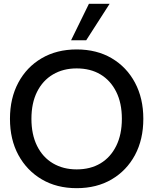

<svg xmlns="http://www.w3.org/2000/svg" viewBox="-20 -970 800 1002"><path d="M380 12Q276 12 198 -34Q120 -80 76 -161Q32 -242 32 -350Q32 -457 75.5 -538.5Q119 -620 197.5 -666Q276 -712 380 -712Q485 -712 563 -666Q641 -620 684.5 -538.5Q728 -457 728 -350Q728 -242 684.5 -161Q641 -80 563 -34Q485 12 380 12ZM380 -86Q452 -86 504.5 -117.5Q557 -149 586.5 -208.5Q616 -268 616 -350Q616 -432 586.5 -491Q557 -550 504.5 -581.5Q452 -613 380 -613Q310 -613 256.5 -581.5Q203 -550 173.5 -491Q144 -432 144 -350Q144 -268 173.5 -208.5Q203 -149 256.5 -117.5Q310 -86 380 -86ZM351 -760 444 -950H552L430 -760Z"/></svg>

Font: Host Grotesk Light Medium
Style: Regular
Weight: 500
Version: Version 1.003